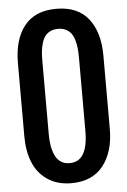

<svg xmlns="http://www.w3.org/2000/svg" viewBox="-60 -927 650 979"><g transform="rotate(-5 265.5 -437.5)"><path d="M484.4 -250Q484.4 -132.3 428.5 -61.8Q372.6 8.8 265.6 8.8Q194.3 8.8 144.3 -24.9Q94.2 -58.6 70.6 -116Q46.9 -173.3 46.9 -250V-625Q46.9 -745.6 101.6 -814.7Q156.2 -883.8 265.6 -883.8Q374.5 -883.8 429.4 -814.5Q484.4 -745.1 484.4 -625ZM171.9 -250Q171.9 -219.2 176 -193.4Q180.2 -167.5 190.2 -144Q200.2 -120.6 219.2 -107.2Q238.3 -93.8 265.6 -93.8Q359.4 -93.8 359.4 -250V-625Q359.4 -651.4 357.4 -672.1Q355.5 -692.9 349.4 -714.1Q343.3 -735.4 333.3 -749.5Q323.2 -763.7 306.2 -772.5Q289.1 -781.2 265.6 -781.2Q242.2 -781.2 225.1 -772.5Q208 -763.7 198 -749.5Q188 -735.4 181.9 -714.1Q175.8 -692.9 173.8 -672.1Q171.9 -651.4 171.9 -625Z"/></g></svg>

Font: Oswald
Style: Stencbab
Weight: 400
Designer: Mathieu Le Lay
Foundry: Mathieu Le Lay
Version: Version 1.000